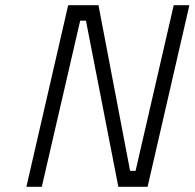

<svg xmlns="http://www.w3.org/2000/svg" viewBox="-20 -715 745 735"><path d="M81 0 241 -695H357L478 -61H499L645 -695H705L545 0H433L309 -636H287L140 0Z"/></svg>

Font: Titillium Web Light
Style: Italic
Weight: 300
Italic angle: -13°
Version: Version 1.002;PS 57.000;hotconv 1.0.70;makeotf.lib2.5.55311